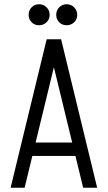

<svg xmlns="http://www.w3.org/2000/svg" viewBox="-20 -885 508 905"><path d="M114 -150V-213H369V-150ZM266 -700 96 0H30L200 -700ZM268 -700 438 0H372L202 -700ZM164 -766Q143 -766 129 -780Q115 -794 115 -815Q115 -836 129 -850.5Q143 -865 164 -865Q185 -865 199.5 -850.5Q214 -836 214 -815Q214 -794 199.5 -780Q185 -766 164 -766ZM294 -766Q273 -766 259 -780Q245 -794 245 -815Q245 -836 259 -850.5Q273 -865 294 -865Q315 -865 329.5 -850.5Q344 -836 344 -815Q344 -794 329.5 -780Q315 -766 294 -766Z"/></svg>

Font: Akshar Light Light
Style: Regular
Weight: 300
Version: Version 1.100